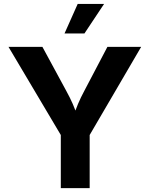

<svg xmlns="http://www.w3.org/2000/svg" viewBox="-20 -969 771 989"><path d="M293.2 0V-273.6L23.8 -727.5H198.5L321.4 -500.8Q340.3 -466.6 355 -433.1Q369.7 -399.5 385.3 -352.8H352.6Q367.6 -400 381.9 -433.7Q396.2 -467.5 414.2 -500.8L533.2 -727.5H707.1L441.9 -273.6V0ZM312.4 -796.7 380.2 -948.7H516.1L415 -796.7Z"/></svg>

Font: Inter Variable LoSnoCo
Style: Regular
Weight: 400
Designer: Rasmus Andersson
Foundry: rsms
Version: Version 4.000;git-a52131595; featfreeze: case,dlig,ss01,ss02